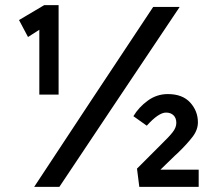

<svg xmlns="http://www.w3.org/2000/svg" viewBox="-20 -727 843 747"><path d="M133 -633 139 -615 89 -583 54 -649 152 -707H208V-359H133ZM334 -335 576 -700H679L416 -307L211 0H113ZM513 -71 590 -148Q590 -148 610 -168Q638 -195 652 -213Q666 -231 666 -249Q666 -268 655 -278.5Q644 -289 626 -289Q597 -289 551 -238L499 -275Q520 -310 555 -335.5Q590 -361 633 -361Q690 -361 720 -328Q750 -295 750 -251Q750 -222 729.5 -195Q709 -168 673 -133L662 -123L595 -58L599 -67H753V0H522Z"/></svg>

Font: Lexend
Style: Regular
Weight: 400
Designer: Thomas Jockin
Foundry: Lexend
Version: Version 1.000